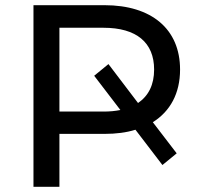

<svg xmlns="http://www.w3.org/2000/svg" viewBox="-20 -720 773 740"><path d="M109 0H209V-204H383C427 -204 467 -209 502 -220L606 -84L661 -129L569 -249C636 -291 674 -360 674 -452C674 -608 564 -700 383 -700H109ZM209 -290V-613H379C506 -613 574 -556 574 -452C574 -394 553 -351 512 -323L398 -473L343 -428L444 -296C424 -292 403 -290 379 -290Z"/></svg>

Font: Chess Sans Medium
Style: Regular
Weight: 500
Designer: Wolf Bōese
Foundry: Wolf Bōese
Version: Version 7.223;Glyphs 3.3 (3306)